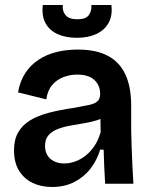

<svg xmlns="http://www.w3.org/2000/svg" viewBox="-20 -734 602 767"><path d="M188 13Q145 13 111 -3Q77 -19 56.5 -51.5Q36 -84 36 -134Q36 -176 52.5 -205Q69 -234 100 -253Q131 -272 175 -283.5Q219 -295 275 -303Q314 -310 337 -315Q360 -320 370 -330Q380 -340 380 -359Q380 -393 357 -414.5Q334 -436 288 -436Q260 -436 233.5 -426Q207 -416 188.5 -394.5Q170 -373 165 -337L52 -365Q60 -410 81 -442Q102 -474 133.5 -495Q165 -516 205 -526Q245 -536 291 -536Q363 -536 410 -511.5Q457 -487 480.5 -437.5Q504 -388 504 -311V-214Q505 -180 506 -143.5Q507 -107 509 -71Q511 -35 513 0H400Q398 -31 396.5 -65.5Q395 -100 394 -136H380Q368 -95 342 -61Q316 -27 277 -7Q238 13 188 13ZM237 -81Q257 -81 279 -88.5Q301 -96 321 -111.5Q341 -127 357 -150.5Q373 -174 382 -206L381 -278L406 -276Q391 -261 367 -253.5Q343 -246 315 -241.5Q287 -237 259.5 -232Q232 -227 209.5 -218Q187 -209 173.5 -193.5Q160 -178 160 -151Q160 -118 181.5 -99.5Q203 -81 237 -81ZM151 -714H231Q228 -691 241.5 -674Q255 -657 289 -657Q323 -657 335 -674Q347 -691 345 -714H425Q430 -671 413.5 -642Q397 -613 364.5 -598Q332 -583 287 -583Q242 -583 209.5 -598Q177 -613 161.5 -642Q146 -671 151 -714Z"/></svg>

Font: Bricolage Grotesque 36pt SemiBold
Style: Regular
Weight: 600
Designer: Mathieu Triay
Foundry: Atelier Triay
Version: Version 1.001;gftools[0.9.33.dev8+g029e19f]